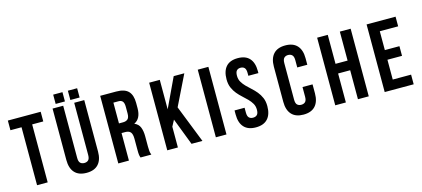

<svg xmlns="http://www.w3.org/2000/svg" viewBox="-64 -1372 4216 1920"><g transform="rotate(-15 2044.0 -412.0)"><path d="M20 -700H360V-600H245V0H135V-600H20Z M593 -700V-160Q593 -122 608.5 -107Q624 -92 650 -92Q676 -92 691.5 -107Q707 -122 707 -160V-700H811V-167Q811 -82 769.5 -36.5Q728 9 647 9Q566 9 524.5 -36.5Q483 -82 483 -167V-700ZM621 -833V-737H525V-833ZM773 -833V-737H677V-833Z M1206 0Q1204 -7 1202 -13Q1200 -19 1198.5 -28Q1197 -37 1196.5 -51Q1196 -65 1196 -86V-196Q1196 -245 1179 -265Q1162 -285 1124 -285H1086V0H976V-700H1142Q1228 -700 1266.5 -660Q1305 -620 1305 -539V-484Q1305 -376 1233 -342Q1275 -325 1290.5 -286.5Q1306 -248 1306 -193V-85Q1306 -59 1308 -39.5Q1310 -20 1318 0ZM1086 -600V-385H1129Q1160 -385 1177.5 -401Q1195 -417 1195 -459V-528Q1195 -566 1181.5 -583Q1168 -600 1139 -600Z M1627 -279 1593 -215V0H1483V-700H1593V-395L1737 -700H1847L1694 -388L1847 0H1734Z M1986 -700H2096V0H1986Z M2239 -532Q2239 -617 2279.5 -662.5Q2320 -708 2401 -708Q2482 -708 2522.5 -662.5Q2563 -617 2563 -532V-510H2459V-539Q2459 -577 2444.5 -592.5Q2430 -608 2404 -608Q2378 -608 2363.5 -592.5Q2349 -577 2349 -539Q2349 -503 2365 -475.5Q2381 -448 2405 -423.5Q2429 -399 2456.5 -374.5Q2484 -350 2508 -321Q2532 -292 2548 -255Q2564 -218 2564 -168Q2564 -83 2522.5 -37.5Q2481 8 2400 8Q2319 8 2277.5 -37.5Q2236 -83 2236 -168V-211H2340V-161Q2340 -123 2355.5 -108Q2371 -93 2397 -93Q2423 -93 2438.5 -108Q2454 -123 2454 -161Q2454 -197 2438 -224.5Q2422 -252 2398 -276.5Q2374 -301 2346.5 -325.5Q2319 -350 2295 -379Q2271 -408 2255 -445Q2239 -482 2239 -532Z M3057 -261V-168Q3057 -83 3015.5 -37.5Q2974 8 2893 8Q2812 8 2770.5 -37.5Q2729 -83 2729 -168V-532Q2729 -617 2770.5 -662.5Q2812 -708 2893 -708Q2974 -708 3015.5 -662.5Q3057 -617 3057 -532V-464H2953V-539Q2953 -577 2937.5 -592.5Q2922 -608 2896 -608Q2870 -608 2854.5 -592.5Q2839 -577 2839 -539V-161Q2839 -123 2854.5 -108Q2870 -93 2896 -93Q2922 -93 2937.5 -108Q2953 -123 2953 -161V-261Z M3332 0H3222V-700H3332V-400H3457V-700H3569V0H3457V-300H3332Z M3844 -405H3995V-305H3844V-100H4034V0H3734V-700H4034V-600H3844Z"/></g></svg>

Font: Bebas Neue Bold
Style: Regular
Weight: 700
Designer: Ryoichi Tsunekawa & LGV (GE)
Foundry: Free Software Foundation, Inc.
Version: Version 1.003 August 13, 2016